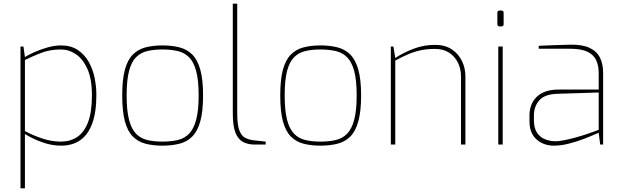

<svg xmlns="http://www.w3.org/2000/svg" viewBox="-20 -783 3374 1040"><path d="M91 237V-531H107L115 -474Q132 -485 165 -500Q198 -515 237 -526Q276 -537 310 -537Q364 -537 401 -512.5Q438 -488 460.5 -448Q483 -408 492.5 -361Q502 -314 502 -268Q502 -175 479.5 -114Q457 -53 414.5 -23.5Q372 6 310 6Q261 6 210 -12Q159 -30 115 -57V237ZM310 -16Q360 -16 397.5 -40.5Q435 -65 456.5 -120Q478 -175 478 -268Q478 -355 453.5 -409.5Q429 -464 391 -489.5Q353 -515 310 -515Q251 -515 203 -496.5Q155 -478 115 -458V-73Q162 -48 211.5 -32Q261 -16 310 -16Z M860 6Q809 6 768.5 -4.5Q728 -15 699.5 -43.5Q671 -72 656.5 -126Q642 -180 642 -266Q642 -352 656.5 -405.5Q671 -459 699.5 -487.5Q728 -516 768.5 -526.5Q809 -537 860 -537Q911 -537 952 -526.5Q993 -516 1021.5 -487.5Q1050 -459 1065 -405.5Q1080 -352 1080 -266Q1080 -180 1065 -126Q1050 -72 1021.5 -43.5Q993 -15 952 -4.5Q911 6 860 6ZM860 -16Q906 -16 942.5 -24.5Q979 -33 1004 -58.5Q1029 -84 1042.5 -134Q1056 -184 1056 -266Q1056 -349 1042.5 -398.5Q1029 -448 1004 -473Q979 -498 942.5 -506.5Q906 -515 860 -515Q814 -515 778 -506.5Q742 -498 717 -473Q692 -448 679 -398.5Q666 -349 666 -266Q666 -184 679 -134Q692 -84 717 -58.5Q742 -33 778 -24.5Q814 -16 860 -16Z M1359 0Q1322 0 1295.5 -14.5Q1269 -29 1255 -65.5Q1241 -102 1241 -169V-763H1265V-169Q1265 -108 1276 -78Q1287 -48 1307.5 -37Q1328 -26 1355 -23L1419 -16V0Z M1716 6Q1665 6 1624.5 -4.5Q1584 -15 1555.5 -43.5Q1527 -72 1512.5 -126Q1498 -180 1498 -266Q1498 -352 1512.5 -405.5Q1527 -459 1555.5 -487.5Q1584 -516 1624.5 -526.5Q1665 -537 1716 -537Q1767 -537 1808 -526.5Q1849 -516 1877.5 -487.5Q1906 -459 1921 -405.5Q1936 -352 1936 -266Q1936 -180 1921 -126Q1906 -72 1877.5 -43.5Q1849 -15 1808 -4.5Q1767 6 1716 6ZM1716 -16Q1762 -16 1798.5 -24.5Q1835 -33 1860 -58.5Q1885 -84 1898.5 -134Q1912 -184 1912 -266Q1912 -349 1898.5 -398.5Q1885 -448 1860 -473Q1835 -498 1798.5 -506.5Q1762 -515 1716 -515Q1670 -515 1634 -506.5Q1598 -498 1573 -473Q1548 -448 1535 -398.5Q1522 -349 1522 -266Q1522 -184 1535 -134Q1548 -84 1573 -58.5Q1598 -33 1634 -24.5Q1670 -16 1716 -16Z M2097 0V-531H2111L2121 -469Q2165 -498 2220.5 -519Q2276 -540 2337 -540Q2390 -540 2426.5 -516Q2463 -492 2482 -453Q2501 -414 2501 -370V0H2477V-370Q2477 -410 2460.5 -443.5Q2444 -477 2413 -497.5Q2382 -518 2337 -518Q2293 -518 2258 -510.5Q2223 -503 2190.5 -489Q2158 -475 2121 -455V0Z M2686 -640Q2674 -640 2674 -652V-714Q2674 -726 2686 -726H2697Q2703 -726 2705.5 -722.5Q2708 -719 2708 -714V-652Q2708 -640 2697 -640ZM2679 0V-531H2703V0Z M2981 6Q2924 6 2886 -28Q2848 -62 2848 -126V-157Q2848 -221 2888.5 -259.5Q2929 -298 3007 -298H3223V-387Q3223 -427 3209.5 -456.5Q3196 -486 3162.5 -502.5Q3129 -519 3068 -519H2898V-535Q2929 -536 2972 -538Q3015 -540 3070 -541Q3134 -542 3173 -524Q3212 -506 3229.5 -471.5Q3247 -437 3247 -387V0H3231L3223 -64Q3222 -64 3198.5 -53.5Q3175 -43 3138 -29Q3101 -15 3059.5 -4.5Q3018 6 2981 6ZM2981 -18Q3005 -17 3036.5 -23.5Q3068 -30 3100.5 -39Q3133 -48 3161 -57.5Q3189 -67 3206 -73.5Q3223 -80 3223 -80V-282L3001 -275Q2930 -273 2901 -239.5Q2872 -206 2872 -157V-131Q2872 -89 2889 -64Q2906 -39 2931.5 -29Q2957 -19 2981 -18Z"/></svg>

Font: Exo Thin Thin
Style: Regular
Weight: 250
Version: Version 2.000